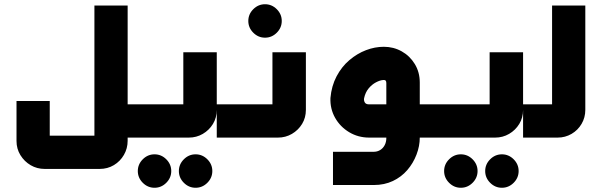

<svg xmlns="http://www.w3.org/2000/svg" viewBox="-20 -650 2843 907"><path d="M191 148Q155 148 125 130.5Q95 113 76.5 83Q58 53 58 16V-173H215V9Q211 5 206 0.5Q201 -4 197 -9H444Q440 -4 435 0.5Q430 5 426 9V-624H583V15Q583 51 565.5 81.5Q548 112 518 130Q488 148 451 148Z M710 237Q678 237 654.5 213.5Q631 190 631 158Q631 126 654.5 102.5Q678 79 710 79Q742 79 765.5 102.5Q789 126 789 158Q789 190 765.5 213.5Q742 237 710 237ZM904 237Q872 237 848.5 213.5Q825 190 825 158Q825 126 848.5 102.5Q872 79 904 79Q936 79 959.5 102.5Q983 126 983 158Q983 190 959.5 213.5Q936 237 904 237Z M583 0V-157H865Q860 -153 855.5 -148Q851 -143 846 -139V-403H1004V-131Q1004 -94 986 -64.5Q968 -35 938 -17.5Q908 0 872 0Z M1232 -472Q1200 -472 1176.5 -495.5Q1153 -519 1153 -551Q1153 -583 1176.5 -606.5Q1200 -630 1232 -630Q1264 -630 1287.5 -606.5Q1311 -583 1311 -551Q1311 -519 1287.5 -495.5Q1264 -472 1232 -472Z M1004 0V-157H1286Q1281 -153 1276.5 -148Q1272 -143 1267 -139V-403H1425V-131Q1425 -94 1407 -64.5Q1389 -35 1359 -17.5Q1329 0 1293 0Z M1887 0V-157H2049V0ZM1553 224V67H1746Q1762 67 1775.5 59Q1789 51 1797 36Q1805 21 1805 2V-258Q1805 -266 1801.5 -269.5Q1798 -273 1790 -272Q1775 -271 1756 -261Q1737 -251 1721.5 -232.5Q1706 -214 1700 -186Q1698 -176 1703 -166.5Q1708 -157 1724 -157H1857V0H1724Q1672 0 1629.5 -25.5Q1587 -51 1563 -93.5Q1539 -136 1541 -187Q1546 -244 1570 -289.5Q1594 -335 1630.5 -366Q1667 -397 1709 -413Q1751 -429 1793 -429Q1839 -429 1877.5 -407.5Q1916 -386 1939.5 -347.5Q1963 -309 1963 -260V0Q1963 40 1947.5 80.5Q1932 121 1904 153.5Q1876 186 1836 205Q1796 224 1746 224Z M2157 237Q2125 237 2101.5 213.5Q2078 190 2078 158Q2078 126 2101.5 102.5Q2125 79 2157 79Q2189 79 2212.5 102.5Q2236 126 2236 158Q2236 190 2212.5 213.5Q2189 237 2157 237ZM2351 237Q2319 237 2295.5 213.5Q2272 190 2272 158Q2272 126 2295.5 102.5Q2319 79 2351 79Q2383 79 2406.5 102.5Q2430 126 2430 158Q2430 190 2406.5 213.5Q2383 237 2351 237Z M2030 0V-157H2312Q2307 -153 2302.5 -148Q2298 -143 2293 -139V-403H2451V-131Q2451 -94 2433 -64.5Q2415 -35 2385 -17.5Q2355 0 2319 0Z M2451 0V-157H2606Q2602 -153 2597.5 -148.5Q2593 -144 2588 -139V-624H2745V-131Q2745 -95 2727.5 -65Q2710 -35 2680 -17.5Q2650 0 2614 0Z"/></svg>

Font: Mada ExtraBold
Style: Regular
Weight: 800
Designer: Khaled Hosny
Version: Version 1.5